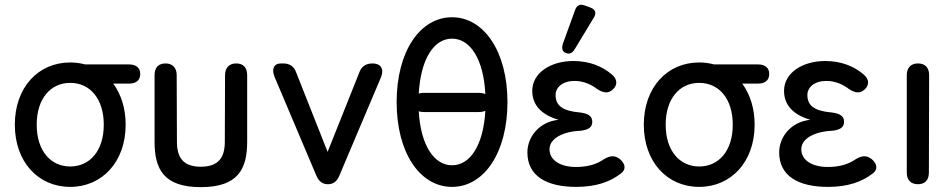

<svg xmlns="http://www.w3.org/2000/svg" viewBox="-20 -758 3911 790"><path d="M269 11C400 11 497 -92 497 -245C497 -313 478 -370 446 -414H510C541 -414 557 -428 557 -454C557 -479 540 -493 510 -493H330C311 -498 290 -501 269 -501C137 -501 41 -398 41 -245C41 -92 137 11 269 11ZM131 -245C131 -352 188 -417 269 -417C350 -417 407 -352 407 -245C407 -138 350 -73 269 -73C188 -73 131 -138 131 -245Z M806 12C961 12 997 -64 997 -175V-449C997 -480 981 -497 952 -497C923 -497 906 -479 906 -449L905 -175C905 -113 882 -72 806 -72C731 -72 708 -113 708 -175L707 -449C707 -479 690 -497 661 -497C632 -497 616 -480 616 -449V-175C616 -64 652 12 806 12Z M1329 0C1352 0 1367 -12 1377 -37L1548 -441C1561 -474 1547 -497 1513 -497C1486 -497 1467 -485 1458 -459L1328 -133L1199 -459C1190 -485 1172 -497 1145 -497H1136C1107 -497 1096 -474 1110 -441L1281 -37C1291 -12 1307 0 1329 0Z M1950 -376H1724C1716 -376 1709 -375 1703 -373C1711 -515 1765 -599 1840 -599C1915 -599 1970 -514 1977 -371C1970 -374 1961 -376 1950 -376ZM1612 -338C1612 -129 1708 11 1840 11C1971 11 2068 -129 2068 -338C2068 -546 1971 -687 1840 -687C1708 -687 1612 -546 1612 -338ZM1703 -300C1709 -298 1716 -297 1724 -297H1950C1961 -297 1970 -299 1977 -302C1969 -161 1915 -78 1840 -78C1766 -78 1711 -160 1703 -300Z M2351 11C2433 11 2491 -10 2536 -45C2557 -61 2553 -84 2531 -103C2510 -120 2490 -118 2465 -103C2435 -82 2398 -71 2350 -71C2285 -71 2241 -99 2241 -144C2241 -187 2294 -217 2369 -220C2401 -224 2417 -234 2417 -257C2417 -280 2400 -291 2368 -295C2294 -301 2266 -324 2266 -367C2266 -399 2295 -425 2344 -425C2381 -425 2414 -410 2438 -391C2464 -375 2483 -372 2503 -391C2521 -409 2521 -432 2497 -452C2458 -485 2406 -507 2339 -507C2247 -507 2170 -459 2170 -384C2170 -317 2220 -282 2278 -265C2199 -257 2150 -195 2150 -131C2150 -35 2227 11 2351 11ZM2296 -578C2290 -559 2294 -545 2308 -540C2323 -534 2335 -539 2345 -556L2423 -685C2435 -703 2431 -719 2409 -727L2387 -735C2367 -743 2353 -737 2346 -716Z M2857 11C2988 11 3085 -92 3085 -245C3085 -313 3066 -370 3034 -414H3098C3129 -414 3145 -428 3145 -454C3145 -479 3128 -493 3098 -493H2918C2899 -498 2878 -501 2857 -501C2725 -501 2629 -398 2629 -245C2629 -92 2725 11 2857 11ZM2719 -245C2719 -352 2776 -417 2857 -417C2938 -417 2995 -352 2995 -245C2995 -138 2938 -73 2857 -73C2776 -73 2719 -138 2719 -245Z M3387 11C3469 11 3527 -10 3572 -45C3593 -61 3589 -84 3567 -103C3546 -120 3526 -118 3501 -103C3471 -82 3434 -71 3386 -71C3321 -71 3277 -99 3277 -144C3277 -187 3330 -217 3405 -220C3437 -224 3453 -234 3453 -257C3453 -280 3436 -291 3404 -295C3330 -301 3302 -324 3302 -367C3302 -399 3331 -425 3380 -425C3417 -425 3450 -410 3474 -391C3500 -375 3519 -372 3539 -391C3557 -409 3557 -432 3533 -452C3494 -485 3442 -507 3375 -507C3283 -507 3206 -459 3206 -384C3206 -317 3256 -282 3314 -265C3235 -257 3186 -195 3186 -131C3186 -35 3263 11 3387 11Z M3757 0C3786 0 3802 -17 3802 -48L3803 -449C3803 -480 3786 -497 3757 -497C3728 -497 3711 -479 3711 -449V-48C3711 -17 3728 0 3757 0Z"/></svg>

Font: 寒蝉半圆体
Style: Regular
Weight: 400
Designer: Yoshimichi Ohira & Warren
Foundry: ChillType
Version: Version 1.800;Glyphs 3.1.1 (3135)